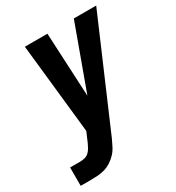

<svg xmlns="http://www.w3.org/2000/svg" viewBox="-176 -843 872 951"><g transform="rotate(-30 259.5 -367.5)"><path d="M6 0V-105H64Q77 -105 90.5 -108.5Q104 -112 114 -121.5Q124 -131 130.5 -143Q137 -155 143 -168L166 -222L111 -735H240L258 -370L391 -735H519L257 -126Q248 -107 238.5 -88Q229 -69 214.5 -53.5Q200 -38 181.5 -26Q163 -14 143.5 -8.5Q124 -3 104 -1.5Q84 0 64 0Z"/></g></svg>

Font: Iosevka SS04 Extrabold
Style: Italic
Weight: 800
Italic angle: -9°
Monospace: yes
Designer: Belleve Invis
Foundry: Belleve Invis
Version: Version 19.0.0; ttfautohint (v1.8.4)